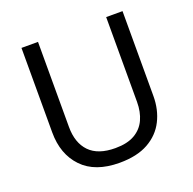

<svg xmlns="http://www.w3.org/2000/svg" viewBox="-127 -843 986 982"><g transform="rotate(-20 365.5 -352.0)"><path d="M640 -252Q640 -178 610 -118.5Q580 -59 518.5 -24.5Q457 10 362 10Q229 10 159.5 -62.5Q90 -135 90 -254V-714H180V-251Q180 -164 226.5 -116Q273 -68 367 -68Q432 -68 472.5 -91.5Q513 -115 532 -156.5Q551 -198 551 -252V-714H640Z"/></g></svg>

Font: Noto Sans Malayalam
Style: Regular
Weight: 400
Designer: Jelle Bosma - Monotype Design Team
Foundry: Monotype Imaging Inc.
Version: Version 2.103